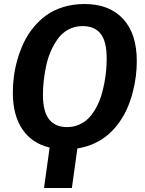

<svg xmlns="http://www.w3.org/2000/svg" viewBox="-20 -728 722 956"><path d="M661.1 -424.8Q661.1 -387.2 656.5 -349.1Q651.9 -311 641.4 -270.3Q630.9 -229.5 615.2 -192.6Q599.6 -155.8 575.7 -121.6Q551.8 -87.4 522 -60.8Q492.2 -34.2 452.1 -15.1Q412.1 3.9 365.2 11.2L337.9 208H199.2L227.1 6.8Q138.7 -14.2 91.3 -84.5Q43.9 -154.8 43.9 -266.1Q43.9 -307.1 49.3 -348.4Q54.7 -389.6 67.4 -433.6Q80.1 -477.5 98.9 -516.8Q117.7 -556.2 146.7 -591.6Q175.8 -627 211.4 -652.6Q247.1 -678.2 295.9 -693.1Q344.7 -708 400.9 -708Q524.4 -708 592.8 -634Q661.1 -560.1 661.1 -424.8ZM314 -95.2Q347.2 -95.2 375.2 -107.9Q403.3 -120.6 423.1 -141.6Q442.9 -162.6 458.7 -191.7Q474.6 -220.7 484.1 -251.5Q493.7 -282.2 500 -316.4Q506.3 -350.6 508.8 -379.9Q511.2 -409.2 511.2 -437Q511.2 -521.5 481.2 -559.8Q451.2 -598.1 391.1 -598.1Q353 -598.1 321.5 -581.5Q290 -564.9 269 -536.1Q248 -507.3 232.9 -472.7Q217.8 -438 209.5 -398.4Q201.2 -358.9 197.5 -324.2Q193.8 -289.6 193.8 -256.8Q193.8 -171.9 224.6 -133.5Q255.4 -95.2 314 -95.2Z"/></svg>

Font: FiraGO SemiBold
Style: Italic
Weight: 600
Italic angle: -8°
Designer: bBox Type GmbH
Foundry: bBox Type GmbH
Version: Version 1.001;PS 001.001;hotconv 1.0.88;makeotf.lib2.5.64775